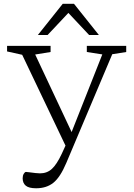

<svg xmlns="http://www.w3.org/2000/svg" viewBox="-20 -752 702 1004"><path d="M169 232.5Q131 232.5 114.8 219Q98.5 205.5 98.5 180Q98.5 166.5 104.2 156.8Q110 147 116 147Q120 147 134.5 149Q149 151 164.8 152.8Q180.5 154.5 189 154.5Q226 154.5 251.5 131Q277 107.5 303 52L322.5 9.5L96 -465.5L17 -483V-512H244.5V-480L164 -467L354.5 -61.5L515 -467.5L434 -480V-512H640V-480L567 -468.5L326.5 100.5Q295 175 259 203.8Q223 232.5 169 232.5ZM178 -569 308 -732H367L497 -569H446L337.5 -684.5L229 -569Z"/></svg>

Font: Newsreader 6pt Light
Style: Regular
Weight: 300
Designer: Hugues Gentile
Foundry: Production Type
Version: Version 1.003; ttfautohint (v1.8.3)